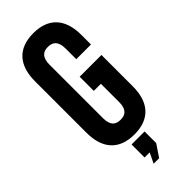

<svg xmlns="http://www.w3.org/2000/svg" viewBox="-285 -744 960 960"><g transform="rotate(-45 195.0 -264.5)"><path d="M205 -290H255V-161C255 -110 233 -93 198 -93C163 -93 141 -110 141 -161V-539C141 -590 163 -608 198 -608C233 -608 255 -590 255 -539V-464H359V-532C359 -645 303 -708 195 -708C87 -708 31 -645 31 -532V-168C31 -55 87 8 195 8C303 8 359 -55 359 -168V-390H205ZM185 125 159 179H198L241 115V33H149V125Z"/></g></svg>

Font: Bebas Neue
Style: Bold
Weight: 700
Designer: Ryoichi Tsunekawa
Foundry: Ryoichi Tsunekawa
Version: Version 1.300